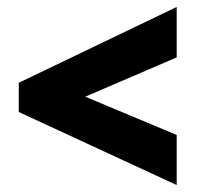

<svg xmlns="http://www.w3.org/2000/svg" viewBox="-20 -637 566 552"><path d="M488 -105V-249L225 -359L488 -472V-617L34 -399V-315Z"/></svg>

Font: Noto Sans Armenian Condensed Black
Style: Regular
Weight: 900
Width: 3
Designer: Monotype Design Team
Foundry: Monotype Imaging Inc.
Version: Version 2.008